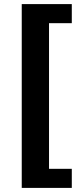

<svg xmlns="http://www.w3.org/2000/svg" viewBox="-20 -756 402 936"><path d="M86 160V-736H330V-643H219V67H330V160Z"/></svg>

Font: Archivo SemiCondensed ExtraBold
Style: Regular
Weight: 800
Width: 4
Designer: Hector Gatti
Foundry: Omnibus-Type
Version: Version 2.001